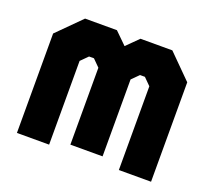

<svg xmlns="http://www.w3.org/2000/svg" viewBox="-97 -666 879 793"><g transform="rotate(20 342.0 -270.0)"><path d="M47.5 0V-437L150.5 -540H290.5L342.5 -489L394 -540H534L637 -437V0H495.5V-368L465 -398.5H443.5L413 -368V-30H271.5V-368L241 -398.5H219.5L189 -368V0Z"/></g></svg>

Font: Tourney Condensed Black
Style: Regular
Weight: 900
Width: 3
Designer: Tyler Finck
Foundry: Etcetera Type Co
Version: Version 1.010; ttfautohint (v1.8.3)